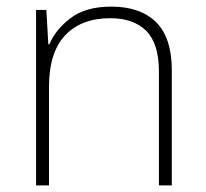

<svg xmlns="http://www.w3.org/2000/svg" viewBox="-20 -560 622 580"><path d="M316 -540Q404 -540 451.5 -493Q499 -446 499 -347V0H460V-345Q460 -428 422 -466.5Q384 -505 313 -505Q226 -505 177 -453.5Q128 -402 128 -297V0H89V-530H120L126 -426H129Q148 -471 193.5 -505.5Q239 -540 316 -540Z"/></svg>

Font: Noto Sans Arabic UI XLt
Style: Regular
Weight: 200
Designer: Monotype Design Team, Nadine Chahine and Nizar Qandah
Foundry: Monotype Imaging Inc.
Version: Version 2.010; ttfautohint (v1.8.4.7-5d5b)